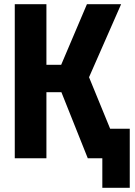

<svg xmlns="http://www.w3.org/2000/svg" viewBox="-20 -750 640 910"><path d="M402 -384 554 -730H392L270 -443H200V-730H50V0H200V-313H271L396 0H465V140H595V-140H502Z"/></svg>

Font: Tekne LDO ExtraBold
Style: Regular
Weight: 800
Monospace: yes
Designer: Alessio Laiso, Mario Rullo, Paolo Rosset
Foundry: Alessio Laiso
Version: Version 1.000;hotconv 1.0.109;makeotfexe 2.5.65596